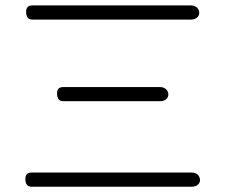

<svg xmlns="http://www.w3.org/2000/svg" viewBox="-20 -708 852 728"><path d="M707 -53.7H99.6Q75.2 -53.7 76.2 -27.3Q77.1 0 99.6 0H707Q722.7 0 731.4 -8.8Q739.3 -16.6 738.3 -27.3Q737.3 -38.1 729.5 -45.9Q720.7 -53.7 707 -53.7ZM586.9 -377.9H219.7Q195.3 -377.9 196.3 -351.6Q197.3 -324.2 219.7 -324.2H586.9Q602.5 -324.2 611.3 -333Q619.1 -340.8 618.2 -351.6Q617.2 -362.3 609.4 -370.1Q599.6 -377.9 586.9 -377.9ZM704.1 -687.5H102.5Q78.1 -687.5 79.1 -661.1Q80.1 -633.8 102.5 -633.8H704.1Q719.7 -633.8 728.5 -642.6Q736.3 -650.4 735.4 -661.1Q734.4 -671.9 726.6 -679.7Q716.8 -687.5 704.1 -687.5Z"/></svg>

Font: Gulim
Style: Regular
Weight: 400
Version: Version 2.21